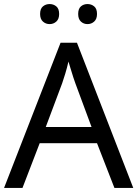

<svg xmlns="http://www.w3.org/2000/svg" viewBox="-20 -928 679 948"><path d="M545 0 459 -221H176L91 0H0L279 -717H360L638 0ZM352 -517Q349 -525 342 -546Q335 -567 328.5 -589.5Q322 -612 318 -624Q311 -593 302 -563.5Q293 -534 287 -517L206 -301H432ZM178 -859Q178 -885 192 -896.5Q206 -908 225 -908Q244 -908 258 -896.5Q272 -885 272 -859Q272 -834 258 -821.5Q244 -809 225 -809Q206 -809 192 -821.5Q178 -834 178 -859ZM366 -859Q366 -885 379.5 -896.5Q393 -908 412 -908Q431 -908 445 -896.5Q459 -885 459 -859Q459 -834 445 -821.5Q431 -809 412 -809Q393 -809 379.5 -821.5Q366 -834 366 -859Z"/></svg>

Font: Noto Sans Old Permic
Style: Regular
Weight: 400
Designer: Monotype Design Team
Foundry: Monotype Imaging Inc.
Version: Version 2.001; ttfautohint (v1.8.4.7-5d5b)